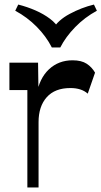

<svg xmlns="http://www.w3.org/2000/svg" viewBox="-20 -827 447 847"><path d="M150.1 -288V0H100.7V-429.8H21.5V-550.5H147.9L150.1 -397.8L140.9 -407.5Q153.4 -481.5 196 -521.3Q238.6 -561 299.9 -561Q339.4 -561 362.5 -545.8Q385.6 -530.6 399.3 -506.5L367.1 -413.9Q339.3 -438.6 290.5 -438.6Q222.2 -438.6 186.2 -398.2Q150.1 -357.7 150.1 -288ZM394.4 -806.9 407.4 -779.7Q353.6 -750.5 311.7 -707.4Q269.8 -664.4 245.9 -617.5H208.7Q183.9 -666.4 142.1 -708.8Q100.2 -751.2 47.2 -779.7L60.5 -806.9Q100.6 -796.7 136.5 -781Q172.5 -765.3 200.4 -744.3Q228.4 -723.3 241.7 -697.6H212Q235.6 -738.1 287.6 -765.8Q339.5 -793.6 394.4 -806.9Z"/></svg>

Font: Savate ExtraLight
Style: Regular
Weight: 200
Designer: Max Esnée
Foundry: Plomb Type
Version: Version 2.000